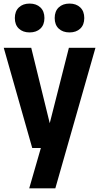

<svg xmlns="http://www.w3.org/2000/svg" viewBox="-22 -808 540 1048"><path d="M154 0 -1.5 -547H148.5L249.5 -135.5L354 -547H499L280 220H137.5L201 0ZM357.5 -631Q320.5 -631 298.5 -651.8Q276.5 -672.5 276.5 -709.5Q276.5 -746.5 298.5 -767.5Q320.5 -788.5 357.5 -788.5Q394 -788.5 416 -767.5Q438 -746.5 438 -709.5Q438 -672.5 416 -651.8Q394 -631 357.5 -631ZM139.5 -631Q103 -631 81 -651.8Q59 -672.5 59 -709.5Q59 -746.5 81 -767.5Q103 -788.5 139.5 -788.5Q176.5 -788.5 198.5 -767.5Q220.5 -746.5 220.5 -709.5Q220.5 -672.5 198.5 -651.8Q176.5 -631 139.5 -631Z"/></svg>

Font: Encode Sans Condensed Condensed
Style: Bold
Weight: 700
Width: 3
Designer: Multiple Designers
Foundry: Impallari Type
Version: Version 3.000; ttfautohint (v1.8.3) -l 8 -r 50 -G 200 -x 14 